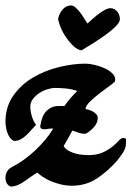

<svg xmlns="http://www.w3.org/2000/svg" viewBox="-27 -683 482 703"><path d="M286 -284Q309 -279 320 -270Q331 -261 331 -252Q331 -233 316.5 -217Q302 -201 286 -193Q272 -193 261.5 -197Q251 -201 238 -205Q233 -196 224 -179.5Q215 -163 206 -148Q213 -137 225 -130.5Q237 -124 250.5 -120.5Q264 -117 276.5 -116Q289 -115 297 -115Q328 -115 349.5 -125Q371 -135 385 -146.5Q399 -158 408 -168Q417 -178 424 -178Q435 -178 434.5 -170Q434 -162 434 -154Q433 -139 423 -124Q413 -109 402 -95Q369 -57 328.5 -30Q288 -3 236 -3Q215 -3 195 -8Q175 -13 158.5 -20Q142 -27 129.5 -35.5Q117 -44 110 -51Q99 -45 87 -36.5Q75 -28 63 -19.5Q51 -11 38 -5.5Q25 0 12 0Q2 -4 -2.5 -12.5Q-7 -21 -7 -31Q-7 -59 16 -71Q61 -94 101.5 -132Q142 -170 168 -212Q163 -213 155.5 -212Q148 -211 141 -210Q134 -209 128 -210.5Q122 -212 120 -219Q126 -261 144.5 -278Q163 -295 186 -295H209Q221 -312 231 -323.5Q241 -335 256 -350Q236 -357 214 -359Q192 -361 175 -361Q162 -361 146 -356Q130 -351 116.5 -342Q103 -333 93.5 -320.5Q84 -308 84 -293Q84 -275 90 -256Q96 -237 105 -226Q96 -217 87.5 -207Q79 -197 69.5 -188Q60 -179 49 -173Q38 -167 24 -167Q15 -171 9 -179.5Q3 -188 -0.5 -198.5Q-4 -209 -5.5 -220Q-7 -231 -7 -240Q-6 -294 22.5 -334Q51 -374 94.5 -399.5Q138 -425 189.5 -437.5Q241 -450 286 -450Q300 -450 319 -445.5Q338 -441 355 -433.5Q372 -426 383.5 -415Q395 -404 395 -392Q395 -390 394.5 -388.5Q394 -387 394 -385Q388 -378 371 -366Q354 -354 336 -340Q318 -326 303 -311.5Q288 -297 286 -284ZM186 -611Q186 -624 197 -641Q211 -663 234 -663Q248 -663 272 -630Q279 -619 293 -597Q314 -616 325 -625Q360 -653 377 -653Q392 -653 402 -641Q412 -629 412 -612Q412 -591 342 -543Q319 -527 272 -499Q252 -499 224 -534Q196 -569 186 -611Z"/></svg>

Font: Praegefest
Style: Regular
Weight: 600
Designer: Peter Wiegel nach alter Vorlage
Foundry: Peter Wiegel
Version: Version 1.000